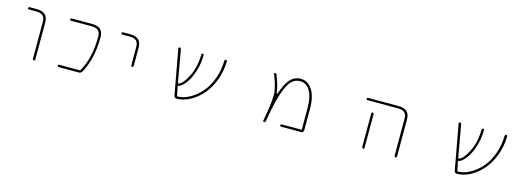

<svg xmlns="http://www.w3.org/2000/svg" viewBox="0 -1282 5499 1985"><g transform="rotate(15 2750.0 -289.5)"><path d="M323.2 -36.1V-432.6Q323.2 -479.5 299.8 -499Q277.3 -519.5 226.6 -519.5H151.4Q146.5 -519.5 142.6 -522.9Q138.7 -526.4 138.7 -531.2Q138.7 -536.1 142.6 -540Q146.5 -543.9 151.4 -543.9H226.6Q288.1 -543.9 318.4 -516.6Q348.6 -489.3 348.6 -432.6V-36.1Q348.6 -31.2 344.7 -27.3Q340.8 -23.4 335.4 -23.4Q330.1 -23.4 326.7 -27.3Q323.2 -31.2 323.2 -36.1Z M600.6 -23.4Q595.7 -23.4 592.3 -27.3Q588.9 -31.2 588.9 -36.1Q588.9 -41 592.3 -44.4Q595.7 -47.9 600.6 -47.9H821.3Q825.2 -47.9 828.1 -51.8Q915 -201.2 916 -432.6Q916 -479.5 892.6 -499Q870.1 -519.5 818.4 -519.5H600.6Q595.7 -519.5 592.3 -522.9Q588.9 -526.4 588.9 -531.2Q588.9 -536.1 592.3 -540Q595.7 -543.9 600.6 -543.9H818.4Q880.9 -543.9 911.1 -516.6Q940.4 -489.3 940.4 -432.6Q940.4 -309.6 915 -207Q893.6 -119.1 852.5 -44.9Q840.8 -23.4 816.4 -23.4Z M1323.2 -234.4V-431.6Q1323.2 -478.5 1299.8 -499Q1277.3 -518.6 1226.6 -518.6H1151.4Q1146.5 -518.6 1142.6 -522Q1138.7 -525.4 1138.7 -530.8Q1138.7 -536.1 1142.6 -539.6Q1146.5 -543 1151.4 -543H1226.6Q1288.1 -543 1318.4 -515.6Q1348.6 -489.3 1348.6 -431.6V-234.4Q1348.6 -229.5 1344.7 -225.6Q1340.8 -221.7 1335.4 -221.7Q1330.1 -221.7 1326.7 -225.6Q1323.2 -229.5 1323.2 -234.4Z M1863.3 -23.4Q1852.5 -23.4 1844.2 -30.3Q1835.9 -37.1 1835 -47.9L1747.1 -530.3Q1746.1 -535.2 1749.5 -539.6Q1752.9 -543.9 1757.8 -543.9Q1771.5 -543.9 1774.4 -530.3L1835.9 -183.6Q1836.9 -178.7 1840.8 -179.7H1841.8Q1886.7 -189.5 1939.5 -293Q1990.2 -389.6 1993.2 -531.2Q1993.2 -536.1 1997.1 -540Q2001 -543.9 2005.9 -543.9Q2010.7 -543.9 2014.6 -540Q2018.6 -536.1 2018.6 -531.2Q2016.6 -432.6 1989.3 -351.6Q1960 -261.7 1918.9 -211.9Q1878.9 -162.1 1845.7 -155.3H1844.7Q1840.8 -154.3 1841.8 -150.4L1861.3 -52.7Q1862.3 -47.9 1866.2 -47.9Q1931.6 -48.8 1997.1 -85Q2064.5 -122.1 2118.7 -185.1Q2172.9 -248 2206.1 -341.8Q2237.3 -427.7 2239.3 -530.3Q2240.2 -536.1 2244.1 -540Q2248 -543.9 2253.4 -543.9Q2258.8 -543.9 2262.7 -540Q2266.6 -536.1 2266.6 -531.2Q2266.6 -530.3 2266.6 -530.3Q2263.7 -425.8 2231.4 -335.9Q2196.3 -238.3 2139.2 -170.9Q2082 -103.5 2009.8 -63.5Q1937.5 -23.4 1863.3 -23.4Z M2982.4 -23.4Q2977.5 -23.4 2974.1 -26.9Q2970.7 -30.3 2970.7 -35.6Q2970.7 -41 2974.1 -44.4Q2977.5 -47.9 2982.4 -47.9H3193.4Q3197.3 -47.9 3197.3 -52.7V-279.3Q3197.3 -397.5 3159.2 -462.9Q3121.1 -529.3 3051.8 -529.3Q2998 -529.3 2959 -489.3Q2920.9 -450.2 2882.8 -337.9Q2847.7 -231.4 2815.4 -36.1Q2812.5 -23.4 2799.8 -23.4Q2794.9 -23.4 2792 -27.3Q2789.1 -31.2 2789.1 -36.1Q2803.7 -127.9 2810.5 -163.1Q2817.4 -203.1 2822.3 -258.8Q2826.2 -305.7 2826.2 -326.2Q2826.2 -330.1 2826.2 -333Q2825.2 -349.6 2815.9 -392.1Q2806.6 -434.6 2798.8 -458Q2791 -478.5 2771.5 -531.2Q2770.5 -532.2 2770.5 -534.2Q2770.5 -537.1 2772.5 -540Q2775.4 -543.9 2780.3 -543.9Q2793.9 -543.9 2798.8 -530.3Q2829.1 -446.3 2839.8 -403.3Q2845.7 -377 2848.6 -348.6Q2848.6 -343.8 2852.5 -343.8L2853.5 -342.8Q2858.4 -342.8 2859.4 -346.7Q2892.6 -445.3 2932.6 -495.1Q2957 -525.4 2986.8 -540Q3016.6 -554.7 3051.8 -554.7Q3089.8 -554.7 3120.6 -537.1Q3151.4 -519.5 3174.8 -484.4Q3223.6 -413.1 3223.6 -279.3V-47.9Q3223.6 -38.1 3216.3 -30.8Q3209 -23.4 3199.2 -23.4Z M4194.3 -36.1V-432.6Q4194.3 -479.5 4171.9 -499Q4149.4 -519.5 4098.6 -519.5H3775.4Q3770.5 -519.5 3766.6 -522.9Q3762.7 -526.4 3762.7 -531.2Q3762.7 -536.1 3766.6 -540Q3770.5 -543.9 3775.4 -543.9H4098.6Q4160.2 -543.9 4190.4 -516.6Q4220.7 -489.3 4220.7 -432.6V-36.1Q4220.7 -31.2 4216.8 -27.3Q4212.9 -23.4 4207.5 -23.4Q4202.1 -23.4 4198.2 -27.3Q4194.3 -31.2 4194.3 -36.1ZM3847.7 -36.1V-397.5Q3847.7 -402.3 3851.6 -406.2Q3855.5 -410.2 3860.4 -410.2Q3865.2 -410.2 3869.1 -406.2Q3873 -402.3 3873 -397.5V-36.1Q3873 -31.2 3869.1 -27.3Q3865.2 -23.4 3860.4 -23.4Q3855.5 -23.4 3851.6 -27.3Q3847.7 -31.2 3847.7 -36.1Z M4863.3 -23.4Q4852.5 -23.4 4844.2 -30.3Q4835.9 -37.1 4835 -47.9L4747.1 -530.3Q4746.1 -535.2 4749.5 -539.6Q4752.9 -543.9 4757.8 -543.9Q4771.5 -543.9 4774.4 -530.3L4835.9 -183.6Q4836.9 -178.7 4840.8 -179.7H4841.8Q4886.7 -189.5 4939.5 -293Q4990.2 -389.6 4993.2 -531.2Q4993.2 -536.1 4997.1 -540Q5001 -543.9 5005.9 -543.9Q5010.7 -543.9 5014.6 -540Q5018.6 -536.1 5018.6 -531.2Q5016.6 -432.6 4989.3 -351.6Q4960 -261.7 4918.9 -211.9Q4878.9 -162.1 4845.7 -155.3H4844.7Q4840.8 -154.3 4841.8 -150.4L4861.3 -52.7Q4862.3 -47.9 4866.2 -47.9Q4931.6 -48.8 4997.1 -85Q5064.5 -122.1 5118.7 -185.1Q5172.9 -248 5206.1 -341.8Q5237.3 -427.7 5239.3 -530.3Q5240.2 -536.1 5244.1 -540Q5248 -543.9 5253.4 -543.9Q5258.8 -543.9 5262.7 -540Q5266.6 -536.1 5266.6 -531.2Q5266.6 -530.3 5266.6 -530.3Q5263.7 -425.8 5231.4 -335.9Q5196.3 -238.3 5139.2 -170.9Q5082 -103.5 5009.8 -63.5Q4937.5 -23.4 4863.3 -23.4Z"/></g></svg>

Font: Rounded-X Mgen+ 1mn thin
Style: Regular
Weight: 100
Designer: [Source Han Sans]
Ryoko NISHIZUKA  (kana & ideographs); Paul D. Hunt (Latin, Greek & Cyrillic); Wenlong ZHANG  (bopomofo
Version: Version 1.059.20150602